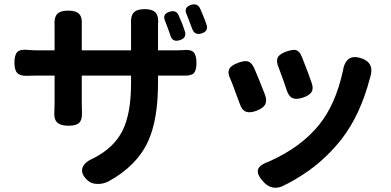

<svg xmlns="http://www.w3.org/2000/svg" viewBox="-20 -813 1843 904"><path d="M439 53Q409 53 391 35Q358 4 369 -25Q379 -51 424 -70Q516 -118 556 -196Q597 -277 597 -420V-457H365V-324Q365 -294 366 -281Q367 -248 352.5 -234.5Q338 -221 303 -221Q265 -221 249 -236.5Q233 -252 236 -289Q237 -300 237 -324V-457H154Q122 -457 109 -456Q75 -455 61.5 -469Q48 -483 48 -518Q48 -555 62 -568.5Q76 -582 111 -578Q137 -576 154 -576H237V-674Q237 -684 237 -693Q234 -730 249 -746.5Q264 -763 301 -763Q338 -763 353 -747Q368 -731 365 -694Q365 -684 365 -673V-576H481H597V-680Q597 -688 597 -696Q594 -735 608.5 -752.5Q623 -770 661 -770Q699 -770 713.5 -752.5Q728 -735 724 -696Q724 -688 724 -680V-576H797Q829 -576 842 -577Q877 -581 891 -567.5Q905 -554 905 -517Q905 -482 893 -469Q881 -456 847 -457Q823 -457 798 -457H724V-424Q724 -249 677 -147Q624 -32 491 41Q465 54 439 53ZM783 -644Q769 -685 757 -715Q743 -747 779 -758Q810 -767 821 -741Q826 -729 838 -701Q843 -688 851 -664Q859 -634 827 -624Q793 -613 783 -644ZM885 -677Q870 -717 859 -745Q843 -778 879 -790Q909 -800 922 -773Q926 -765 933 -748Q937 -738 939 -733Q943 -724 949 -707Q951 -701 952 -698Q963 -667 930 -656Q897 -645 885 -677Z M1224 47Q1190 12 1194 -11.5Q1198 -35 1243 -51Q1396 -118 1483 -226Q1560 -322 1594 -477Q1607 -563 1680 -539Q1745 -518 1723 -449V-448L1722 -446Q1677 -273 1589 -159Q1522 -73 1433 -9Q1369 36 1307 65Q1260 83 1224 47ZM1109 -324Q1102 -344 1086 -386Q1076 -415 1065 -440Q1050 -470 1060 -489Q1069 -506 1103 -518Q1131 -528 1147 -524Q1164 -519 1176 -494Q1196 -449 1228 -366Q1238 -338 1228 -320Q1219 -304 1189 -292Q1158 -280 1138.5 -287Q1119 -294 1109 -324ZM1329 -391Q1324 -407 1312 -441Q1309 -449 1303 -465Q1296 -486 1292 -495Q1279 -525 1288 -542.5Q1297 -560 1330 -571Q1360 -581 1374 -577Q1391 -572 1401 -546Q1403 -541 1407 -531Q1436 -457 1447 -424Q1457 -396 1447 -380Q1437 -364 1408 -354Q1376 -343 1357.5 -351Q1339 -359 1329 -391Z"/></svg>

Font: GenSenRounded TW B
Style: Regular
Weight: 700
Version: Version 1.501;PS 1;hotconv 16.6.51;makeotf.lib2.5.65220